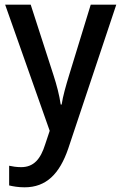

<svg xmlns="http://www.w3.org/2000/svg" viewBox="-20 -559 517 819"><path d="M2 -539 192 -1 173 56C153 120 124 154 70 154C51 154 32 151 19 148V232C36 236 58 240 85 240C177 240 234 183 271 75L476 -539H367L275 -239C261 -193 248 -148 243 -113H239C233 -154 222 -196 208 -239L111 -539Z"/></svg>

Font: Noto Sans Gujarati SemiCondensed Medium
Style: Regular
Weight: 500
Width: 4
Designer: Jelle Bosma - Monotype Design Team, Universal Thirst
Foundry: Monotype Imaging Inc.
Version: Version 2.106